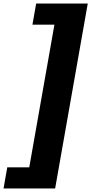

<svg xmlns="http://www.w3.org/2000/svg" viewBox="-23 -876 515 1083"><path d="M-3 187 18 68H142L284 -737H160L181 -856H472L288 187Z"/></svg>

Font: Tomorrow
Style: Bold Italic
Weight: 700
Italic angle: -10°
Designer: Tony de Marco, Monica Rizzolli
Foundry: Just in Type
Version: Version 2.002